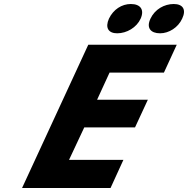

<svg xmlns="http://www.w3.org/2000/svg" viewBox="-20 -937 937 957"><path d="M595 -140H324L400 -302H653L717 -440H464L526 -575H797L861 -714H420L90 0H531ZM681 -844C701 -889 680 -917 632 -917C587 -917 545 -890 523 -844C503 -799 520 -771 564 -771C612 -771 661 -800 681 -844ZM888 -844C910 -890 891 -917 846 -917C799 -917 752 -891 730 -844C708 -798 731 -771 778 -771C822 -771 868 -800 888 -844Z"/></svg>

Font: Passageway
Style: BdSuIt
Weight: 700
Foundry: Ascender Corporation
Version: Version 1.11